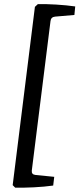

<svg xmlns="http://www.w3.org/2000/svg" viewBox="-20 -717 382 924"><path d="M53 186 41 174 148 -684 162 -697Q201 -698 250.5 -695Q300 -692 342 -686L338 -645L245 -637Q225 -635 223 -615L133 104Q131 123 151 125L241 134L236 176Q193 182 142.5 184.5Q92 187 53 186Z"/></svg>

Font: Yrsa Medium
Style: Italic
Weight: 500
Italic angle: -7.10001°
Designer: Anna Giedrys (Yrsa+Rasa design), David Brezina (Yrsa art-direction, Rasa art-direction, design)
Foundry: Rosetta Type Foundry
Version: Version 2.004